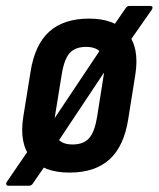

<svg xmlns="http://www.w3.org/2000/svg" viewBox="-40 -561 523 633"><path d="M-12.3 51.4Q-17.4 51.4 -19.1 47.5Q-20.8 43.6 -17.4 38.4L67 -85L111.5 -128.6L303.6 -416.3L323.6 -460.5L373.7 -533.2Q376.9 -537.8 379.6 -539.6Q382.3 -541.4 387.1 -541.4H455.6Q460.8 -541.4 462.4 -538.1Q464 -534.8 460.8 -529.6L379 -412.5L335.2 -370.3L141.5 -79.2L118 -28.3L69.3 42.6Q64.1 51.4 55.9 51.4ZM189.1 8Q103.4 8 62.9 -39.6Q22.5 -87.1 36.9 -176.7L60.7 -324.2Q74.7 -414 122.6 -456.9Q170.6 -499.7 253.5 -499.7Q337.6 -499.7 379.1 -452.5Q420.5 -405.2 406.1 -314.6L382.9 -169.1Q368.9 -78.7 321 -35.4Q273 8 189.1 8ZM199.1 -84.7Q235.4 -84.7 253.6 -105.3Q271.9 -125.8 279.9 -174.5L301.7 -312.2Q309.7 -361.7 295.2 -384.1Q280.6 -406.4 243.9 -406.4Q208 -406.4 189.9 -386.2Q171.7 -365.9 163.7 -316.8L141.3 -178.9Q133.7 -131 147.7 -107.9Q161.8 -84.7 199.1 -84.7Z"/></svg>

Font: Sofia Sans Condensed
Style: Italic
Weight: 400
Italic angle: -9°
Designer: Botio Nikoltchev, Ani Petrova
Foundry: lettersoup
Version: Version 4.101